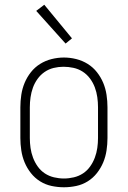

<svg xmlns="http://www.w3.org/2000/svg" viewBox="-20 -783 540 811"><path d="M250 8Q224 8 198 2.5Q172 -3 149.5 -17Q127 -31 110.5 -52Q94 -73 84 -97Q74 -121 70 -147.5Q66 -174 66 -200V-330Q66 -356 70 -382.5Q74 -409 84 -433Q94 -457 110.5 -478Q127 -499 149.5 -513Q172 -527 198 -533.5Q224 -540 250 -540Q276 -540 302 -533.5Q328 -527 350.5 -513Q373 -499 389.5 -478Q406 -457 416 -433Q426 -409 430 -382.5Q434 -356 434 -330V-200Q434 -174 430 -147.5Q426 -121 416 -97Q406 -73 389.5 -52Q373 -31 350.5 -17Q328 -3 302 2.5Q276 8 250 8ZM250 -29Q271 -29 292 -34Q313 -39 330.5 -50.5Q348 -62 360.5 -79.5Q373 -97 380.5 -117Q388 -137 391 -158Q394 -179 394 -200V-330Q394 -351 391 -372.5Q388 -394 380.5 -414Q373 -434 360 -451.5Q347 -469 329 -480.5Q311 -492 290 -496.5Q269 -501 248 -501Q227 -501 206.5 -496Q186 -491 168.5 -479Q151 -467 138.5 -449.5Q126 -432 119 -412.5Q112 -393 109 -372Q106 -351 106 -330V-200Q106 -179 109 -158Q112 -137 119.5 -117Q127 -97 139.5 -79.5Q152 -62 169.5 -50.5Q187 -39 208 -34Q229 -29 250 -29ZM257 -599 133 -737 167 -763 284 -621Z"/></svg>

Font: Iosevka Slab Extralight
Style: Regular
Weight: 200
Monospace: yes
Designer: Belleve Invis
Foundry: Belleve Invis
Version: Version 11.1.1; ttfautohint (v1.8.3)